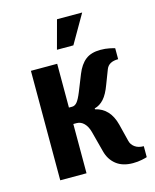

<svg xmlns="http://www.w3.org/2000/svg" viewBox="-107 -763 684 847"><g transform="rotate(-15 235.0 -340.0)"><path d="M200 -560 235 -690H350L275 -560ZM280 -75 255 -170Q248 -196 233.5 -210.5Q219 -225 200 -225H185V0H65V-500H185V-300H200Q212 -300 222 -311.5Q232 -323 245 -355L275 -430Q291 -470 316.5 -490Q342 -510 385 -510Q407 -510 426 -506Q445 -502 450 -500V-450Q407 -450 395 -420L370 -355Q355 -314 336.5 -293.5Q318 -273 294 -267V-263Q360 -248 380 -170L400 -90Q404 -73 419.5 -61.5Q435 -50 460 -50V0Q455 2 436 6Q417 10 395 10Q348 10 319 -13Q290 -36 280 -75Z"/></g></svg>

Font: Cuprum
Style: Bold
Weight: 700
Designer: Jovanny Lemonad
Foundry: Jovanny Lemonad
Version: Version 2.000